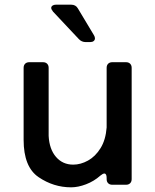

<svg xmlns="http://www.w3.org/2000/svg" viewBox="-20 -790 663 821"><path d="M436 -500Q436 -511 442.5 -517.5Q449 -524 460 -524H519Q530 -524 536.5 -517.5Q543 -511 543 -500V-24Q543 -13 536.5 -6.5Q530 0 519 0H460Q449 0 442.5 -6.5Q436 -13 436 -24V-29Q436 -48 426 -48Q420 -48 409 -39Q382 -15 348 -2Q314 11 284 11Q209 11 145 -32.5Q81 -76 81 -192V-500Q81 -511 87.5 -517.5Q94 -524 105 -524H164Q175 -524 181.5 -517.5Q188 -511 188 -500V-209Q191 -152 219.5 -119Q248 -86 293 -86Q325 -86 356.5 -103.5Q388 -121 410 -156.5Q432 -192 436 -245ZM386 -626Q386 -619 380.5 -614.5Q375 -610 365 -610H347Q329 -610 317 -623L207 -740Q199 -750 199 -756Q199 -762 204.5 -766Q210 -770 219 -770H284Q304 -770 313 -754L382 -639Q386 -632 386 -626Z"/></svg>

Font: Shippori Gothic B2 Bold
Style: Regular
Weight: 700
Designer: FONTDASU
Foundry: FONTDASU / Google Inc. / but / Adobe
Version: Version 1.130